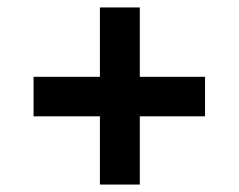

<svg xmlns="http://www.w3.org/2000/svg" viewBox="-20 -612 640 515"><path d="M248 -117V-300H70V-406H248V-592H355V-406H530V-300H355V-117Z"/></svg>

Font: Noto Sans Mono
Style: Bold
Weight: 700
Designer: Monotype Design Team
Foundry: Monotype Imaging Inc.
Version: Version 2.014